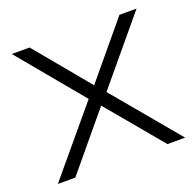

<svg xmlns="http://www.w3.org/2000/svg" viewBox="-101 -648 769 754"><g transform="rotate(-20 283.0 -271.0)"><path d="M17.5 0 245.5 -272.5 22 -541.5H96.5L284 -315.5L472 -541.5H543.5L320.5 -274L549.5 0H475.5L282.5 -231L90.5 0Z"/></g></svg>

Font: Encode Sans Expanded Light
Style: Regular
Weight: 300
Width: 7
Designer: Multiple Designers
Foundry: Impallari Type
Version: Version 3.000; ttfautohint (v1.8.3) -l 8 -r 50 -G 200 -x 14 